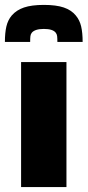

<svg xmlns="http://www.w3.org/2000/svg" viewBox="-29 -763 357 783"><path d="M57 -510H242V0H57ZM19 -700Q38 -722 69 -732.5Q100 -743 150 -743Q200 -743 231 -732.5Q262 -722 280 -700Q296 -681 302 -655Q308 -629 308 -592H205Q205 -607 204 -615.5Q203 -624 198 -630Q186 -645 150 -645Q114 -645 101 -630Q96 -624 95 -615.5Q94 -607 94 -592H-9Q-9 -629 -3 -655Q3 -681 19 -700Z"/></svg>

Font: Saira Stencil One
Style: Regular
Weight: 400
Designer: Hector Gatti with collaboration of the Omnibus-Type team
Foundry: Omnibus-Type
Version: Version 1.004